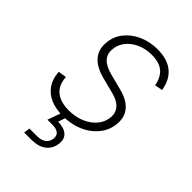

<svg xmlns="http://www.w3.org/2000/svg" viewBox="-222 -649 949 949"><g transform="rotate(45 252.5 -174.5)"><path d="M207 11.7Q157.2 11.7 120.8 -3.9Q84.5 -19.5 63.5 -49.1Q42.5 -78.6 38.6 -120.1Q38.1 -124 38.1 -124.3Q38.1 -124.5 38.1 -128.9L81.1 -135.7Q84 -82 116.7 -55.4Q149.4 -28.8 208 -28.8Q254.4 -28.8 292.7 -45.4Q331.1 -62 354.2 -91.1Q377.4 -120.1 378.9 -157.2Q379.9 -188.5 360.1 -209.7Q340.3 -231 298.3 -241.7L214.8 -263.2Q155.3 -278.8 126.7 -311.5Q98.1 -344.2 101.6 -392.1Q104 -439.5 132.1 -475.8Q160.2 -512.2 205.1 -532.7Q250 -553.2 304.7 -553.2Q372.6 -553.2 411.4 -522.2Q450.2 -491.2 460.9 -435.1Q461.9 -432.1 462.2 -430.9Q462.4 -429.7 462.9 -426.3L421.4 -418.5Q414.1 -463.9 386 -488.8Q357.9 -513.7 303.7 -513.7Q260.3 -513.7 224.9 -497.3Q189.5 -481 168.5 -453.1Q147.5 -425.3 146 -390.1Q144.5 -357.9 165.5 -336.2Q186.5 -314.5 232.9 -302.7L314 -281.7Q371.6 -267.1 399.4 -235.1Q427.2 -203.1 423.8 -155.8Q421.9 -118.7 404.1 -87.9Q386.2 -57.1 356.7 -34.7Q327.1 -12.2 288.6 -0.2Q250 11.7 207 11.7ZM128.9 204.1 133.8 171.9H185.1Q214.8 171.9 231.9 159.9Q249 147.9 252.9 125.5Q256.3 103 243.4 90.6Q230.5 78.1 198.2 78.1H165.5L198.7 -14.2H225.6L226.1 0L210 47.4Q254.4 48.8 274.9 68.6Q295.4 88.4 289.6 125Q283.2 162.6 255.1 183.3Q227.1 204.1 180.2 204.1Z"/></g></svg>

Font: Inter ExtraLight
Style: Italic
Weight: 250
Italic angle: -9.3988°
Designer: Rasmus Andersson
Foundry: rsms
Version: Version 4.001;git-66647c0bb